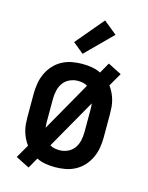

<svg xmlns="http://www.w3.org/2000/svg" viewBox="-121 -843 742 963"><g transform="rotate(15 250.0 -362.0)"><path d="M123 44 52 8 92 -61Q81 -76 73 -92.5Q65 -109 60 -127Q55 -145 53.5 -163.5Q52 -182 52 -200V-320Q52 -347 56.5 -374Q61 -401 72.5 -426Q84 -451 102.5 -471.5Q121 -492 145 -505Q169 -518 196 -523Q223 -528 250 -528Q275 -528 299.5 -524Q324 -520 346 -509L377 -564L448 -528L408 -459Q419 -444 427 -427.5Q435 -411 440 -393Q445 -375 446.5 -356.5Q448 -338 448 -320V-200Q448 -173 443.5 -146Q439 -119 427.5 -94Q416 -69 397.5 -48.5Q379 -28 355 -15Q331 -2 304 3Q277 8 250 8Q225 8 200.5 4Q176 0 154 -11ZM154 -171 300 -428Q289 -435 276 -437.5Q263 -440 250 -440Q228 -440 207.5 -430.5Q187 -421 174.5 -403.5Q162 -386 157 -364Q152 -342 152 -320V-200Q152 -193 152.5 -185.5Q153 -178 154 -171ZM250 -80Q272 -80 292.5 -89.5Q313 -99 325.5 -116.5Q338 -134 343 -156Q348 -178 348 -200V-320Q348 -327 347.5 -334.5Q347 -342 346 -349L200 -92Q211 -85 224 -82.5Q237 -80 250 -80ZM237 -577 181 -623 303 -768 372 -712Z"/></g></svg>

Font: Iosevka Term Curly Semibold
Style: Regular
Weight: 600
Designer: Belleve Invis
Foundry: Belleve Invis
Version: Version 32.3.0